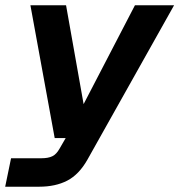

<svg xmlns="http://www.w3.org/2000/svg" viewBox="-30 -556 679 726"><path d="M-10.4 150 11.8 42.4H126.2Q152.4 42.4 167.9 34.8Q183.4 27.2 195 6.4L218.4 -34H176.8L85 -536H219.8L296 -106.8L260 -112L480.2 -536H628.2L300.2 48.4Q268.6 104 224.3 127Q180 150 118 150Z"/></svg>

Font: Geist Mono
Style: Italic
Weight: 400
Italic angle: -12°
Monospace: yes
Designer: Basement.studio, Andrés Briganti, Mateo Zaragoza
Foundry: Basement.studio, Vercel, Andrés Briganti, Guido Ferreyra, Mateo Zaragoza
Version: Version 1.500